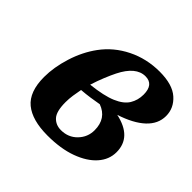

<svg xmlns="http://www.w3.org/2000/svg" viewBox="-133 -638 792 792"><g transform="rotate(45 263.0 -242.0)"><path d="M256 -366Q246 -346 234.5 -318Q223 -290 213 -258Q286 -266 326 -283Q366 -300 382 -326Q398 -352 398 -385Q398 -444 350 -444Q295 -444 256 -366ZM237 15Q147 15 101.5 -22.5Q56 -60 56 -146Q56 -203 76 -266.5Q96 -330 132 -379Q173 -435 237.5 -467Q302 -499 378 -499Q453 -499 489.5 -466.5Q526 -434 526 -388Q526 -342 488.5 -307Q451 -272 380 -249Q487 -226 487 -138Q487 -95 456.5 -60.5Q426 -26 370 -5.5Q314 15 237 15ZM192 -135Q192 -81 211 -60.5Q230 -40 260 -40Q303 -40 331 -69Q359 -98 359 -138Q359 -207 298 -229Q276 -225 252 -221.5Q228 -218 202 -216Q198 -196 195 -175.5Q192 -155 192 -135Z"/></g></svg>

Font: Source Serif Pro
Style: Bold Italic
Weight: 700
Italic angle: -12°
Designer: Frank Grießhammer
Foundry: Adobe Systems Incorporated
Version: Version 3.001;hotconv 1.0.111;makeotfexe 2.5.65597